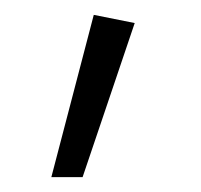

<svg xmlns="http://www.w3.org/2000/svg" viewBox="-20 -709 270 258"><path d="M49 -471 106 -689 161 -678 91 -471Z"/></svg>

Font: Ancizar Sans Thin
Style: Regular
Weight: 100
Designer: Cesar Puertas, Viviana Monsalve, Julian Moncada, Julian Prieto, Jose Castro, Mariel Hernandez, Felipe Aragon, Sara Alarc
Version: Version 8.100